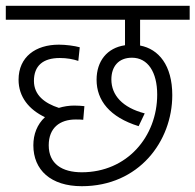

<svg xmlns="http://www.w3.org/2000/svg" viewBox="-20 -642 674 662"><path d="M262 -48C194 -48 148 -77 148 -141C148 -201 186 -230 241 -230C249 -230 260 -230 267 -229L271 -276C263 -277 248 -278 236 -278C218 -278 199 -275 183 -270C134 -286 97 -314 97 -363C97 -415 128 -442 186 -442C211 -442 232 -438 250 -432L255 -479C237 -484 207 -488 183 -488C103 -488 44 -446 44 -367C44 -308 80 -264 135 -238C108 -213 95 -179 95 -141C95 -56 155 0 262 0C459 0 574 -155 574 -314C574 -417 527 -473 463 -485V-574H634V-622H0V-574H411V-486C349 -477 313 -431 313 -367C313 -296 358 -238 458 -207L479 -251C402 -271 364 -314 364 -368C364 -412 388 -443 435 -443C490 -443 522 -393 522 -316C522 -171 418 -48 262 -48Z"/></svg>

Font: Noto Sans SemiCondensed Light
Style: Regular
Weight: 300
Width: 4
Designer: Monotype Design Team
Foundry: Monotype Imaging Inc.
Version: Version 2.013